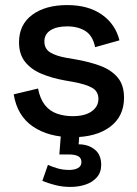

<svg xmlns="http://www.w3.org/2000/svg" viewBox="-20 -527 541 757"><path d="M34 -155 130 -178Q138 -137 157 -113Q176 -89 204.5 -79Q233 -69 266 -69Q315 -69 341.5 -88Q368 -107 368 -137Q368 -167 343 -181Q318 -195 269 -204L235 -210Q185 -219 144 -236Q103 -253 79 -283Q55 -313 55 -360Q55 -430 107 -468.5Q159 -507 245 -507Q328 -507 381.5 -469.5Q435 -432 451 -368L355 -341Q346 -386 317 -404.5Q288 -423 245 -423Q203 -423 179 -407.5Q155 -392 155 -364Q155 -334 178.5 -320Q202 -306 242 -299L277 -293Q330 -284 374 -268Q418 -252 443.5 -222Q469 -192 469 -142Q469 -68 414 -27Q359 14 266 14Q172 14 110 -28Q48 -70 34 -155ZM147 186 169 123Q187 131 207.5 137Q228 143 253 143Q274 143 287.5 135.5Q301 128 301 112Q301 96 288.5 89Q276 82 251 82H214L222 -21H295L290 42Q328 42 353.5 62.5Q379 83 379 123Q379 153 361.5 172.5Q344 192 316.5 201Q289 210 257 210Q226 210 197 202.5Q168 195 147 186Z"/></svg>

Font: Space Grotesk Frontify Medium
Style: Regular
Weight: 500
Designer: Florian Karsten
Version: Version 2.000